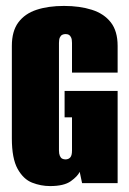

<svg xmlns="http://www.w3.org/2000/svg" viewBox="-20 -618 435 648"><path d="M149 10Q118 10 88.5 -1.5Q59 -13 39.5 -48Q20 -83 20 -151V-463Q20 -513 42 -542.5Q64 -572 103.5 -585Q143 -598 196 -598Q249 -598 290 -585Q331 -572 354 -542.5Q377 -513 377 -463V-373H223V-473Q223 -485 220 -491.5Q217 -498 212.5 -500.5Q208 -503 201 -503Q195 -503 190 -500.5Q185 -498 182 -491.5Q179 -485 179 -473V-110Q179 -99 182 -92Q185 -85 190 -82.5Q195 -80 201 -80Q211 -80 217 -86.5Q223 -93 223 -110V-222H198V-311H377V0H257L249 -38Q249 -38 249 -38Q249 -38 249 -38Q242 -23 219 -6.5Q196 10 149 10Z"/></svg>

Font: Alumni Sans Thin Black
Style: Regular
Weight: 900
Version: Version 1.018